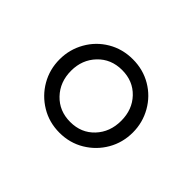

<svg xmlns="http://www.w3.org/2000/svg" viewBox="-78 -938 593 593"><g transform="rotate(45 219.0 -641.5)"><path d="M59 -642Q59 -685 80 -722Q101 -759 137.5 -780.5Q174 -802 219 -802Q264 -802 300.5 -780.5Q337 -759 358 -722Q379 -685 379 -642Q379 -598 358 -561.5Q337 -525 300.5 -503Q264 -481 219 -481Q174 -481 137.5 -503Q101 -525 80 -561.5Q59 -598 59 -642ZM328 -642Q328 -691 297.5 -723Q267 -755 219 -755Q171 -755 140 -722.5Q109 -690 109 -642Q109 -593 140 -560.5Q171 -528 219 -528Q267 -528 297.5 -560.5Q328 -593 328 -642Z"/></g></svg>

Font: Krub
Style: Regular
Weight: 400
Designer: Ekaluck Peanpanawate
Foundry: Cadson Demak Co.,Ltd.
Version: Version 1.000; ttfautohint (v1.6)